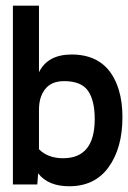

<svg xmlns="http://www.w3.org/2000/svg" viewBox="-20 -646 452 676"><path d="M117.2 -391.6Q147.9 -454.1 232.4 -454.1Q360.4 -454.1 398.4 -329.1Q411.1 -287.1 411.1 -233.4Q411.1 -125 362.5 -57.6Q314 9.8 223.6 9.8Q149.9 9.8 114.3 -35.6L111.3 3.4H25.4V-626H117.2ZM202.1 -88.9Q313.5 -88.9 313.5 -226.6Q313.5 -292.5 289.8 -326.4Q266.1 -360.4 205.1 -360.4Q144 -360.4 124 -304.7Q117.2 -285.2 117.2 -258.3V-120.6Q148.9 -88.9 202.1 -88.9Z"/></svg>

Font: Keraleeyam
Style: Regular
Weight: 400
Designer: Hussain K. H.
Foundry: Swathanthra Malayalam Computing(SMC) http://smc.org.in
Version: Version 3.0.0+20221109